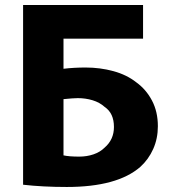

<svg xmlns="http://www.w3.org/2000/svg" viewBox="-20 -710 686 765"><path d="M550 -690V-556H233V-436Q275 -441 321 -441Q379 -441 432 -426.5Q485 -412 523 -382Q562 -354 585.5 -309.5Q609 -265 609 -207Q609 -158 590.5 -116.5Q572 -75 539 -45Q447 35 246 35Q151 35 72 26V-690ZM233 -91Q255 -86 296 -86Q326 -86 352.5 -95Q379 -104 397 -122Q434 -154 434 -204Q434 -259 397 -284Q377 -302 349 -310.5Q321 -319 290 -319Q273 -319 233 -315Z"/></svg>

Font: BM Euljiro oraeorae
Style: Regular
Weight: 400
Designer: Bongjin Kim; Bomjun Kim; Myungsoo Han; Hyesun Chae; Mikyoung Jeong; Wujin Sim; Minjae Kang; Suwha Jang;
Foundry: Sandoll Inc.
Version: Version 1.000;hotconv 1.0.109;makeexe 2.5.65596